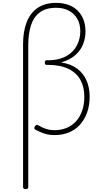

<svg xmlns="http://www.w3.org/2000/svg" viewBox="-20 -918 740 1332"><path d="M157 394Q148 394 144 390Q140 386 140 379V-612Q140 -696 163.5 -760Q187 -824 238 -861Q289 -898 370 -898Q415 -898 452.5 -885Q490 -872 517 -846Q544 -820 558.5 -783.5Q573 -747 573 -699Q573 -677 569 -655.5Q565 -634 557 -613Q549 -592 536 -573Q523 -554 504 -537Q485 -520 460.5 -507Q436 -494 404 -485Q472 -474 515 -442Q558 -410 580 -360Q602 -310 602 -248Q602 -186 584 -136.5Q566 -87 534 -52Q502 -17 457.5 1Q413 19 360 19Q318 19 287.5 8.5Q257 -2 226 -18Q217 -24 218 -30.5Q219 -37 223 -43Q229 -51 235.5 -51.5Q242 -52 249 -47Q275 -31 301.5 -23Q328 -15 360 -15Q403 -15 440.5 -30Q478 -45 506 -75Q534 -105 549.5 -148.5Q565 -192 565 -248Q565 -313 538.5 -362.5Q512 -412 455.5 -440Q399 -468 310 -468H302Q298 -468 294.5 -471Q291 -474 291 -484Q291 -493 294.5 -496.5Q298 -500 302 -500H314Q354 -500 386 -508Q418 -516 442.5 -530Q467 -544 485 -563Q503 -582 514.5 -605Q526 -628 531.5 -652Q537 -676 537 -701Q537 -752 515.5 -788.5Q494 -825 457 -844.5Q420 -864 370 -864Q297 -864 254 -830.5Q211 -797 193.5 -738Q176 -679 176 -604V379Q176 386 172 390Q168 394 157 394Z"/></svg>

Font: Playwrite HR Lijeva Thin
Style: Regular
Weight: 250
Designer: Veronika Burian, José Scaglione
Foundry: TypeTogether
Version: Version 1.002